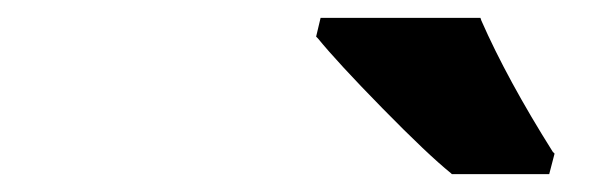

<svg xmlns="http://www.w3.org/2000/svg" viewBox="-20 -786 661 215"><path d="M486 -591 485 -592Q459 -613 408.5 -664.5Q358 -716 336 -743L334 -745L339 -766H518L519 -763Q548 -697 599 -616L601 -614L595 -591Z"/></svg>

Font: Passageway
Style: BdIt
Weight: 700
Foundry: Ascender Corporation
Version: Version 1.11